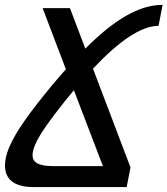

<svg xmlns="http://www.w3.org/2000/svg" viewBox="-31 -762 682 782"><path d="M105 0H484.9L500.5 -80.1L347.7 -482.4C454.6 -595.7 543.9 -656.7 614.7 -656.7L631.3 -742.2C531.7 -742.2 430.2 -677.7 316.4 -564L253.9 -729H142.6L237.3 -480C198.2 -436 154.8 -383.8 117.7 -335.9C48.8 -247.1 2.4 -173.8 -8.3 -113.8C-9.8 -104.5 -10.7 -95.7 -10.7 -87.9C-10.7 -59.1 -0.5 -39.1 13.7 -26.4C33.2 -8.8 65.4 0 105 0ZM184.1 -85.4C155.3 -85.4 132.8 -89.4 118.7 -98.1C106.9 -105.5 101.6 -115.7 101.6 -129.9C101.6 -134.3 102.1 -138.7 103 -143.6C109.9 -180.7 139.6 -228 195.8 -301.8C220.2 -334 245.6 -365.7 270 -394.5L388.2 -85.4Z"/></svg>

Font: Hack
Style: Oblique
Weight: 400
Italic angle: -12°
Monospace: yes
Designer: Christopher Simpkins
Foundry: Christopher Simpkins
Version: Version 2.010